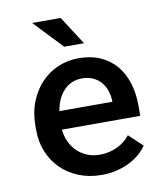

<svg xmlns="http://www.w3.org/2000/svg" viewBox="-83 -805 767 884"><g transform="rotate(-10 300.0 -362.5)"><path d="M321.8 9.8Q263.2 9.8 214.8 -9.8Q166.5 -29.3 132.1 -63.5Q97.7 -97.7 78.6 -144.3Q59.6 -190.9 59.6 -245.1V-265.1Q59.6 -328.1 79.8 -378.4Q100.1 -428.7 134 -464.4Q168 -500 213.1 -519Q258.3 -538.1 308.1 -538.1Q365.7 -538.1 409.7 -518.8Q453.6 -499.5 483.2 -464.6Q512.7 -429.7 527.8 -381.8Q543 -334 543 -276.9V-227.5H176.8Q179.7 -196.8 191.9 -170.4Q204.1 -144 223.9 -124.8Q243.7 -105.5 270.3 -94.5Q296.9 -83.5 328.6 -83.5Q373 -83.5 410.4 -101.1Q447.8 -118.7 471.2 -149.4L534.7 -89.8Q522 -70.8 502 -53Q481.9 -35.2 455.1 -21.2Q428.2 -7.3 394.8 1.2Q361.3 9.8 321.8 9.8ZM307.6 -443.8Q283.2 -443.8 262.2 -435.1Q241.2 -426.3 224.6 -409.4Q208 -392.6 196.5 -368.4Q185.1 -344.2 180.2 -313.5H427.7V-322.3Q426.3 -345.7 418.7 -367.4Q411.1 -389.2 396.5 -406.2Q381.8 -423.3 359.6 -433.6Q337.4 -443.8 307.6 -443.8ZM346.2 -601.6H253.4L127 -734.9H260.3Z"/></g></svg>

Font: Roboto Mono
Style: Regular
Weight: 500
Designer: Google
Version: Version 2.000986; 2015; ttfautohint (v1.3)